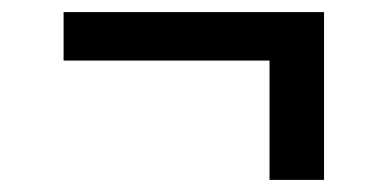

<svg xmlns="http://www.w3.org/2000/svg" viewBox="-20 -400 640 317"><path d="M515 -103H425V-300H85V-380H515Z"/></svg>

Font: Iosevka Medium Extended
Style: Regular
Weight: 500
Width: 7
Monospace: yes
Designer: Belleve Invis
Foundry: Belleve Invis
Version: Version 32.5.0; ttfautohint (v1.8.4)